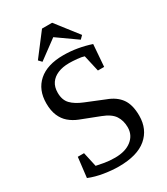

<svg xmlns="http://www.w3.org/2000/svg" viewBox="-199 -887 857 986"><g transform="rotate(-30 229.0 -394.5)"><path d="M206 11Q167 11 120 3.5Q73 -4 34 -20L48 -138H85L104 -52Q121 -48 150 -43Q179 -38 212 -38Q274 -38 310 -66.5Q346 -95 346 -141Q346 -181 327 -210Q308 -239 258 -258L147 -301Q117 -313 94 -332.5Q71 -352 58 -382.5Q45 -413 45 -456Q45 -536 96.5 -581.5Q148 -627 244 -627Q285 -627 326 -620Q367 -613 406 -600L396 -470H359L337 -567Q323 -572 296 -574.5Q269 -577 250 -577Q211 -577 182.5 -565Q154 -553 138.5 -530.5Q123 -508 123 -474Q123 -431 146.5 -406.5Q170 -382 215 -364L323 -320Q375 -301 401 -264.5Q427 -228 427 -163Q427 -83 371.5 -36Q316 11 206 11ZM135 -651 118 -669 218 -800H278L380 -669L362 -651L246 -733Z"/></g></svg>

Font: Manuale
Style: Regular
Weight: 400
Designer: Eduardo Tunni / Pablo Cosgaya
Foundry: Eduardo Tunni / Pablo Cosgaya
Version: Version 1.002